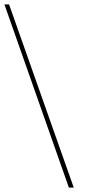

<svg xmlns="http://www.w3.org/2000/svg" viewBox="-71 -733 386 867"><path d="M-30 -713 262 114H240L-51 -713Z"/></svg>

Font: Elsie
Style: Regular
Weight: 400
Designer: Alejandro Inler
Foundry: Alejandro Inler
Version: 1.002